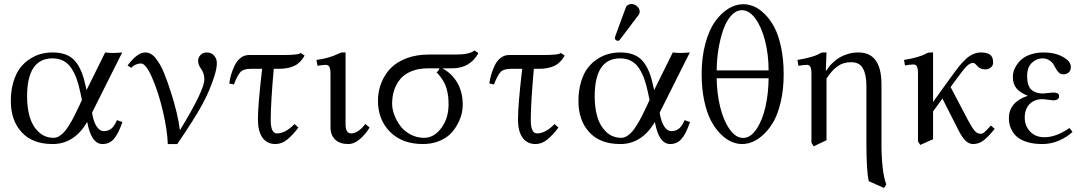

<svg xmlns="http://www.w3.org/2000/svg" viewBox="-20 -702 5381 952"><path d="M409.2 -255.4 501.5 -441.9Q520 -439.5 542 -439.5Q561.5 -439.5 585.9 -441.9L436.5 -143.6L438.5 -131.3Q446.3 -92.3 461.2 -72Q476.1 -51.8 493.7 -51.8Q515.1 -51.8 530.5 -63Q545.9 -74.2 560.1 -106.4L586.9 -96.7Q565.9 -36.1 543.7 -12Q521.5 12.2 488.8 12.2Q432.1 12.2 412.6 -97.2Q347.7 12.2 241.2 12.2Q141.1 12.2 87.4 -46.4Q33.7 -105 33.7 -200.7Q33.7 -253.9 46.6 -296.4Q59.6 -338.9 80.1 -365.5Q100.6 -392.1 128.4 -409.9Q156.2 -427.7 184.1 -434.8Q211.9 -441.9 240.7 -441.9Q311 -441.9 346.9 -405Q382.8 -368.2 400.4 -293ZM386.2 -206.1 378.9 -241.2Q370.6 -280.8 360.6 -309.3Q350.6 -337.9 334.7 -362.5Q318.8 -387.2 295.2 -399.9Q271.5 -412.6 240.7 -412.6Q114.3 -412.6 114.3 -224.1Q114.3 -167.5 127.4 -122.3Q140.6 -77.1 171.4 -47.9Q202.1 -18.6 246.6 -18.6Q259.8 -18.6 273.2 -26.6Q286.6 -34.7 298.3 -47.6Q310.1 -60.5 323.2 -82Q336.4 -103.5 347.9 -125.7Q359.4 -147.9 373.5 -178.7Z M1005.9 -441.9Q1027.8 -441.9 1041.5 -426.3Q1055.2 -410.6 1055.2 -388.7Q1055.2 -363.8 1043 -324.7Q1021 -253.9 981.9 -182.1Q942.9 -110.4 858.9 12.2H812Q809.6 -58.1 787.1 -153.1Q764.6 -248 733.9 -317.6Q703.1 -387.2 679.7 -387.2Q665 -387.2 651.6 -381.1Q638.2 -375 631.8 -365.7L612.3 -377Q660.2 -441.9 700.2 -441.9Q714.8 -441.9 728 -434.6Q741.2 -427.2 752.9 -411.9Q764.6 -396.5 774.2 -380.1Q783.7 -363.8 793.9 -338.4Q804.2 -313 811.3 -293Q818.4 -272.9 827.6 -244.1Q861.8 -138.2 872.1 -56.2Q993.2 -254.4 993.2 -308.6Q993.2 -339.4 976.1 -362.3Q962.4 -380.4 962.4 -401.4Q962.4 -416 973.9 -429Q985.4 -441.9 1005.9 -441.9Z M1213.9 -429.2H1380.4Q1465.8 -429.2 1470.7 -439.9L1490.2 -426.3Q1470.2 -390.1 1439.5 -375.5Q1408.7 -360.8 1362.3 -360.8H1337.4Q1322.3 -191.4 1322.3 -106.4Q1322.3 -40.5 1353.5 -40.5Q1394.5 -40.5 1440.4 -86.9L1459.5 -69.3Q1429.7 -30.3 1402.8 -9Q1376 12.2 1345.7 12.2Q1304.2 12.2 1281.5 -19.5Q1258.8 -51.3 1258.8 -109.4Q1258.8 -182.6 1279.8 -360.8H1224.1Q1188.5 -360.8 1173.3 -345.9Q1158.2 -331.1 1139.6 -283.2L1116.7 -288.1Q1119.6 -310.5 1126.2 -332.8Q1132.8 -355 1143.8 -377.9Q1154.8 -400.9 1173.1 -415Q1191.4 -429.2 1213.9 -429.2Z M1693.4 -441.9V-86.4Q1693.4 -40.5 1721.2 -40.5Q1755.4 -40.5 1791.5 -87.4L1812.5 -69.8Q1793.9 -37.6 1765.1 -12.7Q1736.3 12.2 1706.5 12.2Q1664.6 12.2 1641.6 -10Q1618.7 -32.2 1618.7 -71.3V-335.4Q1618.7 -361.8 1613 -371.1Q1607.4 -380.4 1596.2 -380.4Q1578.6 -380.4 1554.2 -375.5L1549.3 -404.8Q1611.3 -413.1 1654.3 -434.1Q1669.9 -441.9 1678.2 -441.9Z M2083 -18.6Q2131.8 -18.6 2168 -66.9Q2204.1 -115.2 2204.1 -184.6Q2204.1 -206.1 2202.4 -221.9Q2200.7 -237.8 2195.3 -259Q2189.9 -280.3 2177.2 -301.5Q2164.6 -322.8 2144.5 -343.8Q2150.4 -347.2 2154.5 -353.3Q2158.7 -359.4 2158.7 -363.3H2104Q2057.1 -363.3 2021.7 -349.4Q1986.3 -335.4 1965.6 -311Q1944.8 -286.6 1934.6 -255.6Q1924.3 -224.6 1924.3 -187.5Q1924.3 -161.1 1935.1 -132.3Q1945.8 -103.5 1964.8 -77.9Q1983.9 -52.2 2015.1 -35.4Q2046.4 -18.6 2083 -18.6ZM1918.9 -365.7Q1948.2 -395 1996.3 -413.3Q2044.4 -431.6 2108.4 -431.6H2240.7Q2309.6 -431.6 2332.5 -452.1L2352.1 -438.5Q2310.1 -363.3 2222.7 -363.3H2172.9Q2219.7 -338.9 2247.1 -292.5Q2274.4 -246.1 2274.4 -181.6Q2274.4 -162.1 2269.3 -139.2Q2264.2 -116.2 2250 -88.9Q2235.8 -61.5 2214.8 -39.6Q2193.8 -17.6 2157.7 -2.7Q2121.6 12.2 2076.7 12.2Q1974.6 12.2 1914.3 -47.9Q1854 -107.9 1854 -203.6Q1854 -249.5 1871.1 -292.2Q1888.2 -335 1918.9 -365.7Z M2503.4 -429.2H2669.9Q2755.4 -429.2 2760.3 -439.9L2779.8 -426.3Q2759.8 -390.1 2729 -375.5Q2698.2 -360.8 2651.9 -360.8H2627Q2611.8 -191.4 2611.8 -106.4Q2611.8 -40.5 2643.1 -40.5Q2684.1 -40.5 2730 -86.9L2749 -69.3Q2719.2 -30.3 2692.4 -9Q2665.5 12.2 2635.3 12.2Q2593.8 12.2 2571 -19.5Q2548.3 -51.3 2548.3 -109.4Q2548.3 -182.6 2569.3 -360.8H2513.7Q2478 -360.8 2462.9 -345.9Q2447.8 -331.1 2429.2 -283.2L2406.2 -288.1Q2409.2 -310.5 2415.8 -332.8Q2422.4 -355 2433.3 -377.9Q2444.3 -400.9 2462.6 -415Q2481 -429.2 2503.4 -429.2Z M3110.8 -682.1Q3126 -682.1 3138.9 -670.7Q3151.9 -659.2 3151.9 -644Q3151.9 -635.7 3147 -628.9L3055.2 -507.3Q3049.3 -499.5 3043.9 -499.5Q3038.1 -499.5 3033.4 -503.7Q3028.8 -507.8 3028.8 -513.2Q3028.8 -515.6 3030.8 -522.5L3083 -665Q3085.9 -672.9 3094 -677.5Q3102.1 -682.1 3110.8 -682.1ZM3223.6 -255.4 3315.9 -441.9Q3334.5 -439.5 3356.4 -439.5Q3376 -439.5 3400.4 -441.9L3251 -143.6L3252.9 -131.3Q3260.7 -92.3 3275.6 -72Q3290.5 -51.8 3308.1 -51.8Q3329.6 -51.8 3345 -63Q3360.4 -74.2 3374.5 -106.4L3401.4 -96.7Q3380.4 -36.1 3358.2 -12Q3335.9 12.2 3303.2 12.2Q3246.6 12.2 3227.1 -97.2Q3162.1 12.2 3055.7 12.2Q2955.6 12.2 2901.9 -46.4Q2848.1 -105 2848.1 -200.7Q2848.1 -253.9 2861.1 -296.4Q2874 -338.9 2894.5 -365.5Q2915 -392.1 2942.9 -409.9Q2970.7 -427.7 2998.5 -434.8Q3026.4 -441.9 3055.2 -441.9Q3125.5 -441.9 3161.4 -405Q3197.3 -368.2 3214.8 -293ZM3200.7 -206.1 3193.4 -241.2Q3185.1 -280.8 3175 -309.3Q3165 -337.9 3149.2 -362.5Q3133.3 -387.2 3109.6 -399.9Q3085.9 -412.6 3055.2 -412.6Q2928.7 -412.6 2928.7 -224.1Q2928.7 -167.5 2941.9 -122.3Q2955.1 -77.1 2985.8 -47.9Q3016.6 -18.6 3061 -18.6Q3074.2 -18.6 3087.6 -26.6Q3101.1 -34.7 3112.8 -47.6Q3124.5 -60.5 3137.7 -82Q3150.9 -103.5 3162.4 -125.7Q3173.8 -147.9 3188 -178.7Z M3791 -353Q3791 -430.7 3773.7 -499Q3756.3 -567.4 3725.8 -609.4Q3695.3 -651.4 3659.2 -651.4Q3628.9 -651.4 3604.2 -623.3Q3579.6 -595.2 3564.7 -550.3Q3549.8 -505.4 3541.7 -454.3Q3533.7 -403.3 3533.7 -353ZM3791 -314H3533.7Q3534.2 -241.2 3550.3 -173.8Q3566.4 -106.4 3596.9 -62.3Q3627.4 -18.1 3664.6 -18.1Q3701.7 -18.1 3731.2 -62.3Q3760.7 -106.4 3775.6 -173.3Q3790.5 -240.2 3791 -314ZM3459 -334.5Q3459 -417.5 3477.3 -485.4Q3495.6 -553.2 3525.4 -595Q3555.2 -636.7 3591.3 -658.9Q3627.4 -681.2 3665.5 -681.2Q3690.9 -681.2 3717.3 -670.4Q3743.7 -659.7 3770.5 -633.5Q3797.4 -607.4 3818.4 -568.8Q3839.4 -530.3 3852.5 -469.5Q3865.7 -408.7 3865.7 -334.5Q3865.7 -260.3 3851.8 -199.5Q3837.9 -138.7 3816.2 -100.3Q3794.4 -62 3766.6 -35.9Q3738.8 -9.8 3711.9 1.2Q3685.1 12.2 3659.7 12.2Q3632.8 12.2 3605.7 0.2Q3578.6 -11.7 3552 -38.6Q3525.4 -65.4 3504.9 -104.5Q3484.4 -143.6 3471.7 -203.1Q3459 -262.7 3459 -334.5Z M4078.1 -441.9 4074.7 -353H4078.1Q4084 -362.3 4091.1 -371.6Q4098.1 -380.9 4112.8 -394.3Q4127.4 -407.7 4143.8 -417.5Q4160.2 -427.2 4184.8 -434.6Q4209.5 -441.9 4236.3 -441.9Q4350.6 -441.9 4350.6 -283.7V3.4Q4350.6 150.4 4374.5 212.4L4363.3 230L4287.6 196.3Q4275.9 147.9 4275.9 3.4V-276.4Q4275.9 -331.1 4259 -362.3Q4242.2 -393.6 4200.2 -393.6Q4160.6 -393.6 4131.8 -372.6Q4103 -351.6 4078.1 -312V-6.8L4014.6 23.4L4003.4 5.9V-335.4Q4003.4 -361.8 3997.8 -371.1Q3992.2 -380.4 3981 -380.4Q3963.4 -380.4 3939 -375.5L3934.1 -404.8Q4014.2 -418.5 4042.5 -435.5Q4052.2 -441.9 4063 -441.9Z M4904.3 -391.6Q4904.3 -377 4892.8 -367.4Q4881.3 -357.9 4866.2 -357.9Q4839.4 -357.9 4824.2 -376.5Q4813 -390.1 4804.7 -390.1Q4789.6 -390.1 4772.9 -373.5Q4756.3 -356.9 4728 -317.4L4693.4 -270.5L4779.3 -106.9Q4799.8 -68.4 4812.7 -53.5Q4825.7 -38.6 4841.8 -38.6Q4852.1 -38.6 4862.5 -47.9Q4873 -57.1 4893.1 -79.6Q4911.6 -63 4912.1 -63Q4875.5 -18.6 4853.3 -3.2Q4831.1 12.2 4804.7 12.2Q4785.6 12.2 4768.3 -3.4Q4751 -19 4729 -63L4652.8 -213.4L4606.4 -149.4V-11.7L4543 16.6L4531.7 -1V-337.4Q4531.7 -363.8 4526.1 -373Q4520.5 -382.3 4509.3 -382.3Q4491.7 -382.3 4467.3 -377.4L4462.4 -404.8Q4537.6 -417 4571.3 -436Q4581.5 -441.9 4591.3 -441.9H4606.4V-196.3L4696.8 -321.8Q4719.2 -353 4734.1 -371.6Q4749 -390.1 4767.8 -408Q4786.6 -425.8 4805.4 -433.8Q4824.2 -441.9 4844.7 -441.9Q4872.1 -441.9 4888.2 -431.4Q4904.3 -420.9 4904.3 -391.6Z M5061 -118.7Q5061 -77.6 5087.9 -49.6Q5114.7 -21.5 5158.2 -21.5Q5217.3 -21.5 5282.7 -67.4L5297.9 -47.9Q5270 -22 5231 -4.9Q5191.9 12.2 5147.9 12.2Q5108.4 12.2 5078.1 3.7Q5047.9 -4.9 5030 -17.8Q5012.2 -30.8 5001.2 -48.6Q4990.2 -66.4 4986.3 -82.5Q4982.4 -98.6 4982.4 -115.7Q4982.4 -195.8 5076.2 -227.1Q5038.1 -242.2 5020 -263.9Q5002 -285.6 5002 -321.8Q5002 -335 5006.3 -349.9Q5010.7 -364.7 5022 -381.3Q5033.2 -397.9 5049.6 -411.1Q5065.9 -424.3 5093.5 -433.1Q5121.1 -441.9 5154.8 -441.9Q5210.9 -441.9 5250.2 -419.9Q5289.6 -397.9 5289.6 -370.1Q5289.6 -351.1 5278.3 -342.3Q5267.1 -333.5 5254.4 -333.5Q5239.3 -333.5 5230.2 -341.8Q5221.2 -350.1 5212.9 -366.2Q5205.1 -380.9 5199.5 -388.7Q5193.8 -396.5 5180.4 -404.5Q5167 -412.6 5148.9 -412.6Q5120.1 -412.6 5096.4 -390.6Q5072.8 -368.7 5072.8 -324.2Q5072.8 -276.4 5094 -257.3Q5115.2 -238.3 5151.4 -238.3Q5151.9 -238.3 5163.6 -239.5Q5175.3 -240.7 5187.7 -241.9Q5200.2 -243.2 5202.6 -243.2Q5231.4 -243.2 5231.4 -225.1Q5231.4 -204.6 5201.7 -204.6Q5197.8 -204.6 5176.3 -207.5Q5154.8 -210.4 5150.4 -210.4Q5108.9 -210.4 5085 -185.8Q5061 -161.1 5061 -118.7Z"/></svg>

Font: Libertinage
Style: f
Weight: 400
Designer: OSP
Foundry: OSP
Version: Version 1.0; 2008; OFL relea